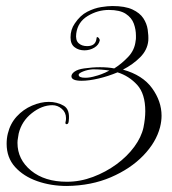

<svg xmlns="http://www.w3.org/2000/svg" viewBox="-20 -577 570 637"><path d="M202 40Q149 40 103.5 24Q58 8 30 -23Q2 -54 2 -100Q2 -118 6 -134Q14 -167 35.5 -190.5Q57 -214 86 -226.5Q115 -239 142 -239Q169 -239 191 -226.5Q213 -214 208 -175Q207 -165 201 -165Q195 -165 198 -175Q199 -178 199 -185Q199 -204 185 -216Q171 -228 154 -228Q119 -228 85.5 -201.5Q52 -175 42 -134Q41 -126 39.5 -118.5Q38 -111 38 -103Q38 -48 83 -11Q128 26 202 26Q246 26 288.5 10Q331 -6 366.5 -32Q402 -58 425.5 -90Q449 -122 456 -154Q462 -184 462 -208Q462 -266 435 -295.5Q408 -325 370 -337Q339 -324 307 -316.5Q275 -309 251 -309Q217 -309 217 -324Q217 -332 227.5 -339.5Q238 -347 259 -350Q273 -352 286 -353Q299 -354 312 -354Q325 -354 337 -353Q349 -352 359 -350Q383 -365 405 -388Q427 -411 430 -442Q431 -446 431 -450.5Q431 -455 431 -459Q431 -479 424 -498.5Q417 -518 397.5 -531Q378 -544 341 -544Q304 -544 271 -524Q238 -504 233 -466Q230 -444 240.5 -434Q251 -424 269 -424Q297 -424 300 -448Q300 -454 303 -454Q305 -454 308 -450.5Q311 -447 311 -443Q308 -428 293 -419Q278 -410 260 -410Q241 -410 228 -420Q214 -430 214 -453Q214 -479 228 -499Q246 -526 269.5 -538Q293 -550 315.5 -553.5Q338 -557 353 -557Q395 -557 419.5 -545.5Q444 -534 455.5 -516.5Q467 -499 470 -479Q473 -459 472 -442Q469 -411 445 -387Q421 -363 388 -346Q453 -328 484.5 -284.5Q516 -241 516 -193Q516 -175 511 -155Q498 -105 455.5 -61Q413 -17 348 11Q283 39 202 40ZM263 -319Q279 -319 298 -325Q303 -326 315.5 -330.5Q328 -335 343 -343Q330 -345 316 -346Q302 -347 288 -347Q271 -346 256 -340Q241 -334 241 -329Q241 -319 263 -319Z"/></svg>

Font: Gwendolyn
Style: Regular
Weight: 400
Designer: Robert E. Leuschke
Foundry: Robert E. Leuschke
Version: Version 1.010; ttfautohint (v1.8.3)